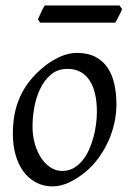

<svg xmlns="http://www.w3.org/2000/svg" viewBox="-20 -646 462 686"><path d="M326.2 -246.1Q326.2 -320.8 298.8 -360.4Q271.5 -399.9 221.2 -399.9Q186 -399.9 162.1 -379.6Q138.2 -359.4 123.5 -328.6Q108.9 -297.9 102.5 -262Q96.2 -226.1 96.2 -194.8Q96.2 -162.1 104.2 -133.1Q112.3 -104 126.7 -82.3Q141.1 -60.5 160.4 -47.9Q179.7 -35.2 202.1 -35.2Q224.6 -35.2 242.4 -45.2Q260.3 -55.2 274.2 -72Q288.1 -88.9 297.9 -110.6Q307.6 -132.3 314 -155.8Q320.3 -179.2 323.2 -202.6Q326.2 -226.1 326.2 -246.1ZM396 -272.9Q396 -240.2 388.7 -206.8Q381.3 -173.3 367.2 -141.8Q353 -110.4 332.3 -81.8Q311.5 -53.2 284.2 -30.8Q271.5 -20.5 257.3 -11.2Q243.2 -2 228.5 5.1Q213.9 12.2 198.7 16.1Q183.6 20 168.9 20Q134.8 20 108.2 5.6Q81.5 -8.8 63.2 -33.9Q44.9 -59.1 35.4 -93.5Q25.9 -127.9 25.9 -168Q25.9 -203.1 31.7 -235.6Q37.6 -268.1 50.8 -298.3Q64 -328.6 85.9 -356.4Q107.9 -384.3 140.1 -410.2Q165 -429.7 194.8 -443.4Q224.6 -457 254.9 -457Q293 -457 319.8 -443.4Q346.7 -429.7 363.5 -405.3Q380.4 -380.9 388.2 -347.2Q396 -313.5 396 -272.9ZM416 -614.3Q414.6 -608.9 411.4 -602.1Q408.2 -595.2 404.5 -588.4Q400.9 -581.5 397.5 -575.2Q394 -568.8 391.6 -564.9H123.5L115.7 -576.7Q117.7 -581.5 120.6 -588.1Q123.5 -594.7 126.7 -601.6Q129.9 -608.4 133.3 -615Q136.7 -621.6 139.6 -626.5H406.7L416 -614.3Z"/></svg>

Font: Gentium
Style: Italic
Weight: 400
Italic angle: -7°
Designer: J. Victor Gaultney
Version: Version 1.02; 2005; OFL release